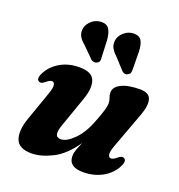

<svg xmlns="http://www.w3.org/2000/svg" viewBox="-134 -846 907 972"><g transform="rotate(20 319.0 -360.0)"><path d="M590.5 -125Q609 -115.5 590.5 -79.5Q568.5 -37.5 523.5 -12Q478.5 13.5 419 13.5Q341.5 13.5 341.5 -45.5Q341.5 -61.5 348.5 -81Q355.5 -100.5 365.5 -123.5Q313.5 -47.5 253 -17Q192.5 13.5 141 13.5Q72 13.5 56.5 -30.8Q41 -75 66 -145.5L121 -302Q133.5 -338 130 -352Q126.5 -366 115.5 -366Q103.5 -366 85.5 -350.5Q74.5 -341.5 67.5 -339.5Q60.5 -337.5 54 -341Q35.5 -350.5 54 -386.5Q76 -428.5 120.2 -454Q164.5 -479.5 223 -479.5Q289.5 -479.5 304.5 -440.8Q319.5 -402 296.5 -337L241 -179Q226.5 -140.5 230.2 -122.5Q234 -104.5 256.5 -104.5Q288 -104.5 327.8 -144.8Q367.5 -185 394 -257Q409 -296.5 416 -319.8Q423 -343 423 -357.5Q423 -373 417.8 -385.2Q412.5 -397.5 412.5 -413.5Q412.5 -443.5 448.8 -461.5Q485 -479.5 550 -479.5Q597 -479.5 607 -448.5Q617 -417.5 596.5 -361.5L523.5 -164Q510.5 -128 514.2 -114Q518 -100 529 -100Q541 -100 559 -115.5Q570 -124.5 577 -126.2Q584 -128 590.5 -125ZM477.5 -653.5 478.5 -559.5Q478.5 -550 476.5 -543Q474.5 -536 466 -531Q450 -520.5 434.5 -533.5L377.5 -595.5Q356.5 -614.5 348.2 -633.5Q340 -652.5 346 -677.5Q352 -699 373.8 -716.5Q395.5 -734 424 -734Q455 -733.5 466 -711.8Q477 -690 477.5 -653.5ZM306 -656 310 -562Q311 -554 309.5 -546.5Q308 -539 299.5 -533.5Q292 -528.5 282.8 -529.2Q273.5 -530 266.5 -535L207.5 -594Q185 -612 175.8 -630.5Q166.5 -649 171.5 -673.5Q176.5 -695.5 197.5 -713.8Q218.5 -732 247.5 -733Q278.5 -734 291 -712.8Q303.5 -691.5 306 -656Z"/></g></svg>

Font: Fraunces 9pt S000
Style: Bold Italic
Weight: 700
Italic angle: -16°
Version: Version 1.000; ttfautohint (v1.8.3)